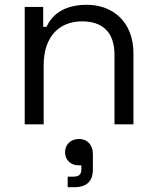

<svg xmlns="http://www.w3.org/2000/svg" viewBox="-20 -518 653 800"><path d="M83 0H162V-246C162 -367 228 -429 322 -429C404 -429 457 -387 457 -290V0H536V-296C536 -427 450 -498 342 -498C242 -498 195 -453 174 -406H160V-489H83ZM251 116C251 149 275 171 308 171H319V186C319 209 310 218 285 218H262V262H289C342 262 367 237 367 187V124C367 84 342 61 309 61C275 61 251 84 251 116Z"/></svg>

Font: Meta Space
Style: Regular
Weight: 400
Designer: Meta Pool / Florian Karsten
Foundry: Meta Pool / Florian Karsten
Version: Version 2.000;Glyphs 3.1.1 (3137)